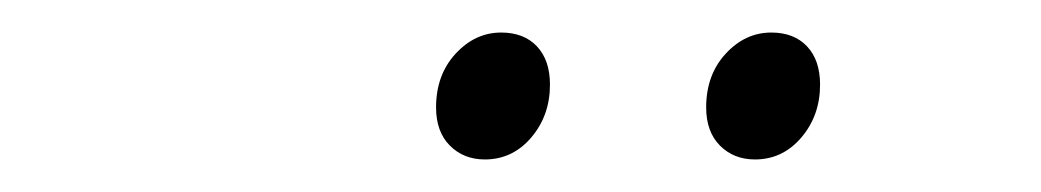

<svg xmlns="http://www.w3.org/2000/svg" viewBox="-20 -700 640 118"><path d="M278 -602Q265 -602 256.5 -610.5Q248 -619 248 -634Q248 -654 260 -667Q272 -680 288 -680Q302 -680 310 -671.5Q318 -663 318 -648Q318 -629 306.5 -615.5Q295 -602 278 -602ZM444 -602Q431 -602 422.5 -610.5Q414 -619 414 -634Q414 -654 426 -667Q438 -680 454 -680Q468 -680 476 -671.5Q484 -663 484 -648Q484 -629 472.5 -615.5Q461 -602 444 -602Z"/></svg>

Font: SourceCodeVF
Style: Italic
Weight: 200
Italic angle: -11°
Monospace: yes
Designer: Paul D. Hunt, Teo Tuominen
Foundry: Adobe
Version: Version 1.026;hotconv 1.1.0;makeotfexe 2.6.0